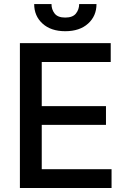

<svg xmlns="http://www.w3.org/2000/svg" viewBox="-20 -944 643 964"><path d="M79.9 0V-727.3H535.9V-632.8H189.6V-411.2H512.1V-317.1H189.6V-94.5H540.1V0ZM377.5 -923.7H464.5Q464.5 -863.6 422.2 -825.5Q380 -787.3 307.5 -787.3Q235.8 -787.3 193.7 -825.5Q151.6 -863.6 151.6 -923.7H238.6Q238.3 -897 254.1 -876.4Q269.9 -855.8 307.5 -855.8Q345.2 -855.8 361.3 -876.2Q377.5 -896.7 377.5 -923.7Z"/></svg>

Font: Inter UI Medium
Style: Regular
Weight: 500
Designer: Rasmus Andersson
Foundry: rsms
Version: 3.2;8d6f07862